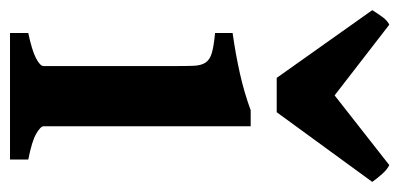

<svg xmlns="http://www.w3.org/2000/svg" viewBox="-236 -556 779 374"><g transform="rotate(90 153.0 -369.5)"><path d="M30.8 0V-35.6Q64 -42.5 79.6 -50.5Q95.2 -58.6 95.2 -65.4V-316.4Q95.2 -341.3 94.7 -356.7Q94.2 -372.1 88.6 -380.6Q83 -389.2 69.8 -393.1Q56.6 -397 30.8 -399.4V-433.6Q72.8 -439.5 110.4 -448Q147.9 -456.5 181.2 -468.8H212.4V-65.4Q212.4 -59.6 227.1 -51Q241.7 -42.5 277.3 -35.6V0ZM185.1 -519.5H118.2L-13.7 -705.6Q-7.8 -715.3 -0.7 -725.1Q6.3 -734.9 14.6 -738.8L152.3 -632.3L288.1 -738.8Q296.4 -734.9 305.2 -725.1Q314 -715.3 320.8 -705.6Z"/></g></svg>

Font: Gentium Basic
Style: Bold
Weight: 700
Designer: J. Victor Gaultney and Annie Olsen
Foundry: SIL International
Version: Version 1.100